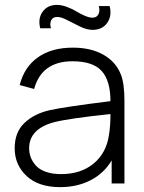

<svg xmlns="http://www.w3.org/2000/svg" viewBox="-20 -750 589 785"><path d="M226.1 15.1Q137.2 15.1 88.6 -30.5Q40 -76.2 40 -144Q40 -208.5 78.9 -246.3Q117.7 -284.2 182.1 -299.3Q246.6 -313.5 431.6 -336.4Q431.6 -420.4 395.5 -460Q359.4 -499.5 276.4 -499.5Q150.4 -499.5 119.6 -386.2L60.5 -402.3Q79.1 -476.1 135 -515.6Q190.9 -555.2 278.3 -555.2Q352.1 -555.2 403.3 -525.9Q454.6 -496.6 474.6 -444.3Q488.8 -408.2 488.8 -336.4V0H436.5V-94.2Q405.3 -41.5 350.6 -13.2Q295.9 15.1 226.1 15.1ZM99.1 -143.6Q99.1 -124 106 -106.2Q112.8 -88.4 127.2 -72.5Q141.6 -56.6 168 -47.4Q194.3 -38.1 229 -38.1Q310.5 -38.1 362.5 -81.1Q414.6 -124 425.3 -197.3Q431.6 -232.4 431.6 -283.7Q263.2 -266.1 201.7 -250.5Q99.1 -223.1 99.1 -143.6ZM144.5 -634.3Q134.3 -674.3 154.3 -702.1Q174.3 -730 212.9 -730Q231.4 -730 253.2 -721.9Q274.9 -713.9 291.3 -703.9Q307.6 -693.8 326.2 -685.8Q344.7 -677.7 357.9 -677.7Q375.5 -677.7 382.6 -691.9Q389.6 -706.1 383.8 -725.1H428.2Q438.5 -685.5 418.5 -656.7Q398.4 -627.9 358.4 -627.9Q335.4 -627.9 307.9 -641.1Q280.3 -654.3 255.4 -667.5Q230.5 -680.7 214.4 -680.7Q195.3 -680.7 189 -666.3Q182.6 -651.9 188.5 -634.3Z"/></svg>

Font: Manrope Light
Style: Regular
Weight: 300
Designer: Mikhail Sharanda
Foundry: Mikhail Sharanda
Version: Version 4.505;FEAKit 1.0